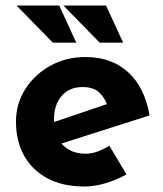

<svg xmlns="http://www.w3.org/2000/svg" viewBox="-20 -665 593 697"><path d="M287 12Q207 12 151.5 -18Q96 -48 67 -101Q38 -154 38 -223Q38 -289 72 -342Q106 -395 163 -426.5Q220 -458 290 -458Q384 -458 444.5 -403.5Q505 -349 523 -246L203 -144Q235 -107 290 -107Q313 -107 334.5 -115Q356 -123 377 -136L439 -32Q404 -12 363.5 0Q323 12 287 12ZM176 -222 368 -287Q359 -312 339 -330.5Q319 -349 279 -349Q232 -349 204 -317Q176 -285 176 -231Q176 -227 176 -222ZM40 -645H195L257 -510H172ZM210 -645H365L427 -510H342Z"/></svg>

Font: Reem Kufi Ink
Style: Bold
Weight: 700
Designer: Khaled Hosny
Version: Version 1.002